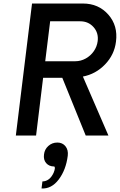

<svg xmlns="http://www.w3.org/2000/svg" viewBox="-20 -770 681 1091"><path d="M451 -335 596 0H467L334 -328H225L185 0H70L162 -750H451Q540 -750 595.5 -687Q651 -624 639 -533Q630 -459 577 -404Q524 -349 451 -335ZM237 -422H408Q439 -422 467 -437.5Q495 -453 513 -479Q531 -505 535 -536Q541 -583 511.5 -616Q482 -649 436 -649H265ZM306 40Q335 40 352 61Q369 82 365 115Q355 195 314 249.5Q273 304 216 301L221 261Q263 260 285 211Q297 181 288 176Q259 176 242.5 157Q226 138 230 108Q233 79 254.5 59.5Q276 40 306 40Z"/></svg>

Font: Orkney Medium
Style: MediumItalic
Weight: 500
Designer: Samuel Oakes and Alfredo Marco Pradil
Foundry: Alfredo Marco Pradil
Version: 1.0; ttfautohint (v1.5)